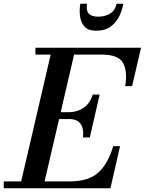

<svg xmlns="http://www.w3.org/2000/svg" viewBox="-66 -1005 773 1025"><path d="M399 -985Q386 -916 457.5 -916Q494 -916 521 -932Q548 -948 556.5 -985H592.5Q587.5 -954.5 572 -921Q556.5 -887.5 526.5 -864.2Q496.5 -841 447.5 -841Q403.5 -841 384 -864.2Q364.5 -887.5 361 -921Q357.5 -954.5 362.5 -985ZM302 -369.5H249.5L172 -36.5H304Q406 -36.5 458.2 -83.2Q510.5 -130 538.5 -225H575L523.5 0H-46V-36.5H47L204.5 -713.5H123V-750H687L639 -545H602.5Q615.5 -625.5 590.5 -669.5Q565.5 -713.5 478 -713.5H329.5L258 -406H302Q344 -406 378.5 -428.2Q413 -450.5 429.5 -500.5H466L413.5 -271H377Q387.5 -369.5 302 -369.5Z"/></svg>

Font: Bodoni* 06pt Medium
Style: Italic
Weight: 500
Italic angle: -13°
Version: Version 2.3